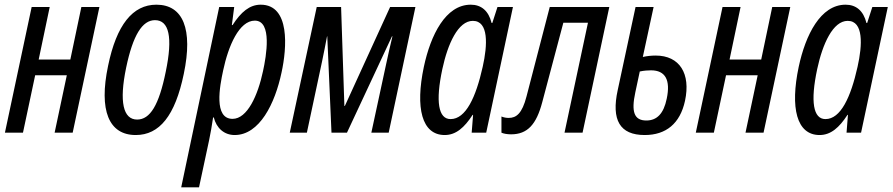

<svg xmlns="http://www.w3.org/2000/svg" viewBox="-20 -566 3808 819"><path d="M1 0H78L130 -245H265L213 0H290L404 -536H327L280 -312H145L192 -536H115Z M559 10C660 10 727 -72 764 -251C804 -442 761 -546 647 -546C546 -546 477 -460 441 -285C401 -95 444 10 559 10ZM565 -56C505 -56 488 -132 518 -277C547 -416 587 -480 641 -480C701 -480 718 -408 687 -260C658 -117 620 -56 565 -56Z M753 233H829L872 32C878 4 884 -31 889 -65H892C903 -20 936 10 981 10C1087 10 1153 -124 1181 -257C1204 -362 1218 -546 1092 -546C1045 -546 1008 -515 972 -459H969L979 -536H915ZM972 -59C891 -59 917 -197 932 -266C954 -370 1000 -478 1067 -478C1142 -478 1116 -327 1102 -263C1080 -159 1035 -59 972 -59Z M1216 0H1289L1354 -305C1362 -342 1368 -375 1375 -411H1376L1394 0H1460L1652 -411H1654C1644 -371 1636 -333 1627 -292L1564 0H1638L1752 -536H1644L1451 -114H1449L1435 -536H1331Z M1877 10C1925 10 1961 -22 1996 -76H1998L1992 0H2054L2168 -536H2102L2080 -468H2077C2064 -520 2033 -546 1988 -546C1881 -546 1817 -417 1788 -281C1751 -106 1779 10 1877 10ZM1902 -58C1850 -58 1837 -132 1867 -272C1890 -379 1934 -477 1997 -477C2065 -477 2060 -374 2039 -281C2010 -151 1967 -58 1902 -58Z M2160 7C2230 7 2268 -35 2293 -130L2383 -469H2488L2388 0H2465L2579 -536H2325L2226 -155C2207 -81 2182 -63 2150 -63C2139 -63 2129 -65 2119 -69V0C2128 4 2143 7 2160 7Z M2730 10C2821 10 2881 -39 2902 -136C2927 -252 2879 -329 2777 -329C2759 -329 2739 -327 2722 -323L2768 -536H2691L2615 -182C2587 -54 2624 10 2730 10ZM2690 -172 2709 -261C2726 -265 2746 -266 2757 -266C2818 -266 2841 -225 2824 -145C2811 -81 2782 -52 2737 -52C2685 -52 2672 -89 2690 -172Z M2948 0H3025L3077 -245H3212L3160 0H3237L3351 -536H3274L3227 -312H3092L3139 -536H3062Z M3476 10C3524 10 3560 -22 3595 -76H3597L3591 0H3653L3767 -536H3701L3679 -468H3676C3663 -520 3632 -546 3587 -546C3480 -546 3416 -417 3387 -281C3350 -106 3378 10 3476 10ZM3501 -58C3449 -58 3436 -132 3466 -272C3489 -379 3533 -477 3596 -477C3664 -477 3659 -374 3638 -281C3609 -151 3566 -58 3501 -58Z"/></svg>

Font: Noto Sans ExtraCondensed
Style: Italic
Weight: 400
Width: 2
Italic angle: -12°
Designer: Monotype Design Team
Foundry: Monotype Imaging Inc.
Version: Version 2.013